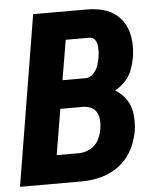

<svg xmlns="http://www.w3.org/2000/svg" viewBox="-53 -780 681 826"><g transform="rotate(-5 288.0 -367.5)"><path d="M0 0H265Q299 0 332.5 -6.5Q366 -13 398 -29.5Q430 -46 455 -73Q480 -100 493.5 -132.5Q507 -165 513 -198Q518 -234 514 -269Q510 -304 491.5 -332Q473 -360 444 -377Q469 -391 488.5 -412Q508 -433 517.5 -458.5Q527 -484 532 -510Q538 -545 535.5 -580Q533 -615 519.5 -645.5Q506 -676 480.5 -697Q455 -718 422 -726.5Q389 -735 353 -735H121ZM222 -441 251 -613H354Q367 -613 375.5 -603Q384 -593 386 -580Q388 -567 387.5 -553.5Q387 -540 385 -526Q382 -508 376 -490Q370 -472 355.5 -456.5Q341 -441 323 -441ZM169 -122 202 -319H300Q318 -319 334.5 -311.5Q351 -304 359 -288.5Q367 -273 368 -255Q369 -237 366 -218Q362 -194 350 -170.5Q338 -147 314 -134.5Q290 -122 265 -122Z"/></g></svg>

Font: Iosevka Sparkle Heavy Oblique
Style: Regular
Weight: 900
Italic angle: -9°
Designer: Belleve Invis
Foundry: Belleve Invis
Version: Version 4.5.0; ttfautohint (v1.8.3)